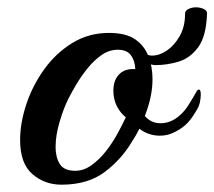

<svg xmlns="http://www.w3.org/2000/svg" viewBox="-20 -497 586 525"><path d="M148 8Q102 8 68.5 -21Q35 -50 35 -114Q35 -161 52 -212Q69 -263 100.5 -307Q132 -351 177 -379Q222 -407 278 -407Q324 -407 349.5 -389.5Q375 -372 386 -343Q397 -314 397 -281Q397 -256 391.5 -230.5Q386 -205 376 -180Q393 -160 419 -160Q447 -160 471 -181Q485 -193 496.5 -211.5Q508 -230 517 -246Q520 -252 524 -252Q529 -252 529 -238Q529 -229 526.5 -217Q524 -205 516 -193Q501 -167 485 -153.5Q469 -140 449 -132Q434 -126 417 -126Q386 -126 361 -145Q353 -128 341 -110Q312 -61 266 -26.5Q220 8 148 8ZM186 -30Q209 -30 230.5 -45.5Q252 -61 270 -84Q288 -107 301.5 -132Q315 -157 324 -176Q290 -205 290 -249Q290 -278 306 -294Q322 -310 350 -308Q349 -331 338 -346Q327 -361 302 -361Q279 -361 258.5 -347Q238 -333 220.5 -311.5Q203 -290 189.5 -267.5Q176 -245 167 -227Q154 -201 143 -164Q132 -127 132 -95Q132 -67 143.5 -48.5Q155 -30 186 -30ZM406 -319Q396 -319 381.5 -324Q367 -329 357 -335Q336 -348 334 -363V-365Q334 -373 337 -381.5Q340 -390 344 -382Q345 -381 350.5 -375Q356 -369 363 -361Q371 -352 379.5 -348.5Q388 -345 396 -345Q416 -345 436.5 -359Q457 -373 471.5 -398.5Q486 -424 486 -459Q486 -468 495.5 -472.5Q505 -477 516 -477Q527 -477 537 -472.5Q547 -468 546 -459Q544 -398 522 -368Q500 -338 468.5 -328.5Q437 -319 406 -319Z"/></svg>

Font: Playball
Style: Regular
Weight: 400
Designer: Robert E. Leuschke
Foundry: Robert E. Leuschke
Version: Version 1.010